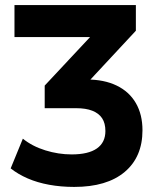

<svg xmlns="http://www.w3.org/2000/svg" viewBox="-20 -725 631 756"><path d="M272 11Q220 11 173.5 2.5Q127 -6 89 -22.5Q51 -39 22 -62L70 -179Q107 -149 158.5 -133Q210 -117 262 -117Q328 -117 361.5 -140.5Q395 -164 395 -209Q395 -240 382 -259.5Q369 -279 343.5 -289Q318 -299 280 -299H156V-388L372 -619L375 -579H37V-705H515V-604L301 -374L270 -412H321Q390 -412 439.5 -388Q489 -364 515 -319Q541 -274 541 -212Q541 -107 471 -48Q401 11 272 11Z"/></svg>

Font: Nunito Sans 10pt SemiCondensed ExtraBold
Style: Regular
Weight: 800
Width: 4
Designer: Vernon Adams
Foundry: Vernon Adams
Version: Version 3.101;gftools[0.9.27]